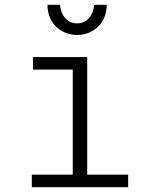

<svg xmlns="http://www.w3.org/2000/svg" viewBox="-20 -777 640 797"><path d="M112 0H512V-52H342V-540H117V-488H282V-52H112ZM229 -757H177Q177 -730 186 -707Q195 -684 211.5 -667.5Q228 -651 250.5 -641.5Q273 -632 300 -632Q327 -632 349.5 -641.5Q372 -651 388.5 -667.5Q405 -684 414 -707Q423 -730 423 -757H371Q368 -722 348.5 -701Q329 -680 300 -680Q271 -680 251.5 -701Q232 -722 229 -757Z"/></svg>

Font: CommitMonoV143 ExtLt
Style: Regular
Weight: 200
Monospace: yes
Designer: Eigil Nikolajsen
Foundry: Eigil Nikolajsen
Version: Version 1.143